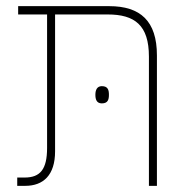

<svg xmlns="http://www.w3.org/2000/svg" viewBox="-20 -604 609 624"><path d="M36 0H62C121 0 159 -35 159 -112V-557H330C418 -557 464 -522 464 -420V0H490V-424C490 -536 436 -584 335 -584H39V-557H133V-123C133 -54 111 -27 60 -27H36ZM290 -296C290 -281 294 -268 311 -268C331 -268 334 -281 334 -296C334 -311 331 -324 311 -324C295 -324 290 -311 290 -296Z"/></svg>

Font: Noto Sans Hebrew SemiCondensed Thin
Style: Regular
Weight: 100
Width: 4
Designer: Monotype Design Team
Foundry: Monotype Imaging Inc.
Version: Version 2.004